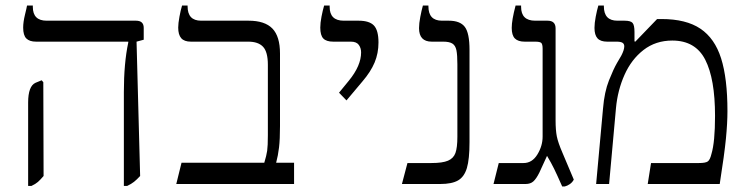

<svg xmlns="http://www.w3.org/2000/svg" viewBox="-20 -667 2716 696"><path d="M429 -333Q429 -438 445 -513V-516H111Q87 -516 75.5 -527.5Q64 -539 64 -567Q64 -587 70.5 -613.5Q77 -640 78 -647H99V-642Q99 -592 149 -592H473Q501 -592 501 -566V-523L475 -516L488 -29Q476 -16 466 -8Q456 0 441 7H429ZM82 -295Q82 -355 109 -367L131 -376L137 -369L138 -29Q126 -15 117.5 -7.5Q109 0 94 7H82Z M638 -77H938Q946 -103 948.5 -120.5Q951 -138 951 -177V-432Q951 -479 933.5 -497.5Q916 -516 880 -516H672Q648 -516 637 -528.5Q626 -541 626 -567Q626 -582 630.5 -606.5Q635 -631 640 -647H660V-644Q660 -592 709 -592H881Q940 -592 967.5 -563.5Q995 -535 995 -473V-210Q995 -162 991.5 -132.5Q988 -103 981 -77H1046V0H619Z M1209 -331 1245 -375Q1289 -429 1289 -477Q1289 -493 1280.5 -504.5Q1272 -516 1252 -516H1188Q1163 -516 1152 -527.5Q1141 -539 1141 -567Q1141 -584 1145.5 -607Q1150 -630 1155 -647H1175V-642Q1175 -592 1226 -592H1280Q1319 -592 1335.5 -574.5Q1352 -557 1352 -513Q1352 -474 1338 -440.5Q1324 -407 1294 -372L1236 -303Z M1457 -76H1544Q1584 -76 1604 -84.5Q1624 -93 1631 -112.5Q1638 -132 1638 -171V-434Q1638 -468 1634.5 -485Q1631 -502 1620 -509Q1609 -516 1587 -516H1545Q1499 -516 1499 -565Q1499 -582 1503.5 -605.5Q1508 -629 1513 -647H1533V-644Q1533 -592 1582 -592H1607Q1648 -592 1665 -569.5Q1682 -547 1682 -486V-152Q1682 -90 1672.5 -58Q1663 -26 1640.5 -13Q1618 0 1576 0H1437Z M1963 -102 1935 -41Q1924 -19 1913.5 -9.5Q1903 0 1885 0H1769L1788 -76H1878Q1909 -76 1928 -107Q1947 -138 1947 -172V-490Q1947 -507 1942 -511.5Q1937 -516 1920 -516H1882Q1858 -516 1846.5 -527.5Q1835 -539 1835 -566Q1835 -594 1849 -647H1869V-642Q1869 -592 1920 -592H1965Q1994 -592 1994 -564V-231Q1994 -195 1998.5 -172.5Q2003 -150 2019 -113L2060 -16Q2055 -6 2045.5 0.5Q2036 7 2027 9H2018Q1999 -34 1988.5 -55.5Q1978 -77 1963 -102Z M2166 -274Q2171 -334 2187.5 -375.5Q2204 -417 2216.5 -438.5Q2229 -460 2232 -465Q2243 -486 2243 -499Q2243 -508 2236.5 -512Q2230 -516 2215 -516H2181Q2157 -516 2146 -528Q2135 -540 2135 -566Q2135 -583 2139.5 -606.5Q2144 -630 2149 -647H2169V-644Q2169 -592 2218 -592H2244Q2266 -592 2273 -584Q2280 -576 2280 -551V-517L2283 -516L2362 -598H2378Q2467 -598 2519 -563Q2571 -528 2594 -455.5Q2617 -383 2617 -264Q2617 -221 2611.5 -164.5Q2606 -108 2589 0H2328L2340 -76H2514Q2538 -76 2546 -82Q2554 -88 2559 -109Q2572 -152 2572 -247Q2572 -381 2536.5 -450.5Q2501 -520 2417 -520Q2357 -520 2313 -486Q2269 -452 2244 -396Q2219 -340 2213 -276L2188 0H2141Z"/></svg>

Font: Noto Serif Hebrew Light
Style: Regular
Weight: 300
Designer: Monotype Design Team
Foundry: Monotype Imaging Inc.
Version: Version 1.000